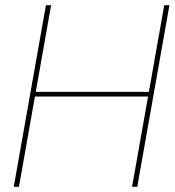

<svg xmlns="http://www.w3.org/2000/svg" viewBox="-20 -720 673 740"><path d="M489 0 613 -700H633L509 0ZM33 0 157 -700H177L53 0ZM101 -348 104 -366H570L567 -348Z"/></svg>

Font: DM Sans 12pt Thin
Style: Italic
Weight: 250
Italic angle: -10°
Version: Version 4.004;gftools[0.9.30]